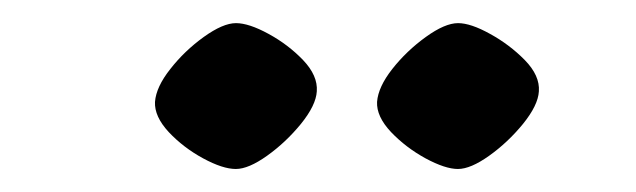

<svg xmlns="http://www.w3.org/2000/svg" viewBox="-20 -661 550 166"><path d="M375.9 -514.9Q365 -514.9 347.9 -524.1Q330.9 -533.4 318.1 -546.8Q305.4 -560.3 306 -572.9Q307 -585.9 319.2 -601.4Q331.5 -617 348.1 -629Q364.7 -641 376 -641Q387 -641 403.7 -631.7Q420.5 -622.5 433.7 -609.1Q446.9 -595.6 445.9 -582Q445.2 -570 432.2 -553.9Q419.1 -537.9 403 -526.4Q386.9 -514.9 375.9 -514.9ZM183.9 -514.9Q172.6 -514.9 155.6 -524.1Q138.5 -533.4 125.9 -546.8Q113.4 -560.3 114 -572.9Q115 -585.9 127.3 -601.4Q139.5 -617 156.1 -629Q172.8 -641 184 -641Q195.2 -641 212.2 -631.7Q229.1 -622.5 242 -609.1Q254.9 -595.6 253.9 -582Q253.2 -570 240.2 -553.9Q227.1 -537.9 211 -526.4Q194.9 -514.9 183.9 -514.9Z"/></svg>

Font: Ancizar Serif Light
Style: Italic
Weight: 300
Italic angle: -4°
Designer: Cesar Puertas, Viviana Monsalve, Julian Moncada, Julian Prieto, Jose Castro, Felipe Aragon, Mariel Hernandez, Sara Alarc
Version: Version 8.100